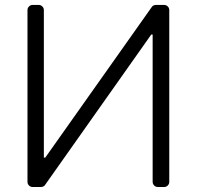

<svg xmlns="http://www.w3.org/2000/svg" viewBox="-20 -747 785 767"><path d="M89.8 -20.6V-706.7Q89.8 -715.2 95.9 -721.2Q101.9 -727.3 110.4 -727.3H134.6Q143.1 -727.3 149.1 -721.2Q155.2 -715.2 155.2 -706.7V-117.5H160.9L585.9 -718.4Q588.4 -722.7 593 -725Q597.7 -727.3 602.6 -727.3H635.7Q644.2 -727.3 650.2 -721.2Q656.2 -715.2 656.2 -706.7V-20.6Q656.2 -12.1 650.2 -6Q644.2 0 635.7 0H610.4Q601.9 0 595.9 -6Q589.8 -12.1 589.8 -20.6V-609H584.2L160.5 -8.9Q158 -4.6 153.4 -2.3Q148.8 0 143.8 0H110.4Q101.9 0 95.9 -6Q89.8 -12.1 89.8 -20.6Z"/></svg>

Font: DeltaSans Light
Style: Regular
Weight: 300
Designer: Rasmus Andersson
Foundry: rsms
Version: Version 3.012